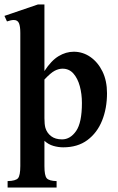

<svg xmlns="http://www.w3.org/2000/svg" viewBox="-22 -649 530 863"><path d="M459 -230Q459 -162.1 436.8 -106.9Q414.6 -51.8 370.8 -19.3Q327.1 13.2 262.2 13.2Q240.2 13.2 218 6.8Q195.8 0.5 177.7 -16.1V97.7Q177.7 140.1 188 152.1Q198.2 164.1 232.4 165V193.8H12.2V165Q48.8 164.1 59.1 151.9Q69.3 139.6 69.3 96.7V-501Q69.3 -530.8 63.2 -544.9Q57.1 -559.1 40 -559.1Q27.8 -559.1 9.3 -552.7L-2 -577.6L148.4 -628.9H177.7V-329.6Q208.5 -377 241.5 -396.7Q274.4 -416.5 309.6 -416.5Q350.1 -416.5 384 -393.1Q418 -369.6 438.5 -327.9Q459 -286.1 459 -230ZM346.2 -186Q346.2 -226.6 336.7 -261.7Q327.1 -296.9 307.9 -318.6Q288.6 -340.3 259.3 -340.3Q242.2 -340.3 224.1 -331.1Q206.1 -321.8 177.7 -291.5V-117.7Q177.7 -90.3 182.1 -74.2Q189 -51.3 207.8 -36.9Q226.6 -22.5 256.8 -22.5Q293.9 -22.5 320.1 -60.1Q346.2 -97.7 346.2 -186Z"/></svg>

Font: Scheherazade New SemiBold
Style: Regular
Weight: 600
Designer: SIL International
Foundry: SIL International
Version: Version 4.000